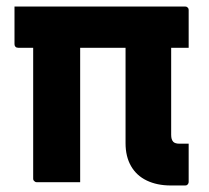

<svg xmlns="http://www.w3.org/2000/svg" viewBox="-20 -558 640 588"><path d="M24.4 -538H546.5Q550.8 -538 552.8 -536.5Q554.8 -535 556.3 -533Q557.8 -531 557.8 -527Q557.8 -506.7 557.8 -488.1Q557.8 -469.5 557.8 -450.9Q557.8 -432.4 557.8 -411.7H35.8Q30.4 -411.7 27.4 -414.7Q24.4 -417.7 24.4 -422.7Q24.4 -443.4 24.4 -462Q24.4 -480.7 24.4 -499.1Q24.4 -517.4 24.4 -538ZM81.6 -448.2H225.5V-394.5Q225.5 -373.1 225.5 -348.5Q225.5 -324 225.5 -298.2Q225.5 -272.4 225.5 -244Q225.5 -215.2 225.5 -185.1Q225.5 -155 225.5 -124.6Q225.5 -94.1 225.5 -62.6Q225.5 -31.1 225.5 0Q203.3 0 181.2 0Q159.1 0 137 0Q114.9 0 92.6 0Q89.4 0 87.2 -1.5Q84.9 -3 83.3 -5Q81.6 -7 81.6 -11Q81.6 -66 81.6 -120.5Q81.6 -175.1 81.6 -229.6Q81.6 -284.1 81.6 -338.7Q81.6 -393.2 81.6 -448.2ZM557.8 -118Q557.8 -88.5 557.8 -59.5Q557.8 -30.5 557.8 -1Q557.8 2.1 556.3 4.6Q554.8 7.1 552.8 8.6Q550.8 10 546.8 10H502.8Q461 10 429.5 -5.1Q398 -20.2 381.3 -49.4Q364.5 -78.5 364.5 -119.3Q364.5 -160.2 364.5 -201.5Q364.5 -242.8 364.5 -283.7Q364.5 -324.7 364.5 -366Q364.5 -407.3 364.5 -448.2H504.2V-398.1Q504.2 -369.2 504.2 -340.7Q504.2 -312.1 504.2 -283.1Q504.2 -265.9 504.2 -248.6Q504.2 -231.3 504.2 -214Q504.2 -196.7 504.2 -179.8Q504.2 -162.8 504.2 -145.5Q504.2 -137.8 505.7 -132.6Q507.2 -127.3 510.9 -123.4Q513.7 -120.7 518.6 -119.3Q523.5 -118 528.5 -118Q533.9 -118 538.9 -118Q543.8 -118 548.1 -118Z"/></svg>

Font: Recursive Sans Linear Light
Style: Regular
Weight: 300
Version: Version 1.085